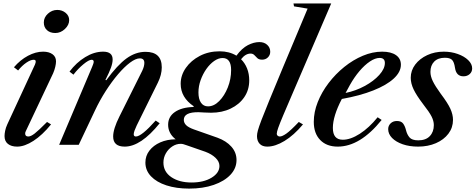

<svg xmlns="http://www.w3.org/2000/svg" viewBox="-20 -831 2730 1102"><path d="M297.5 -641.5Q267.5 -641.5 249.5 -658Q231.5 -674.5 231.5 -702Q231.5 -731 255 -752.5Q278.5 -774 308.5 -774Q336.5 -774 356.8 -757.2Q377 -740.5 377 -715.5Q377 -687.5 352.5 -664.5Q328 -641.5 297.5 -641.5ZM78.5 10.5Q45 10.5 25.5 -5Q6 -20.5 6 -50Q6 -62.5 9.5 -80.2Q13 -98 22 -117.5L180.5 -460Q183.5 -466.5 184.2 -471Q185 -475.5 185 -478.5Q185 -488 173 -488Q155.5 -488 131 -471.2Q106.5 -454.5 84 -426.5L60 -445Q96.5 -487.5 140.8 -511Q185 -534.5 227.5 -534.5Q260.5 -534.5 281 -520Q301.5 -505.5 301.5 -479Q301.5 -465.5 297.2 -447.2Q293 -429 285 -410.5L128 -78Q125.5 -73.5 125 -70.2Q124.5 -67 124.5 -64.5Q124.5 -47.5 142.5 -47.5Q157 -47.5 179.2 -64.8Q201.5 -82 250 -131L273 -117Q223 -55.5 172 -22.5Q121 10.5 78.5 10.5Z M696 10.5Q629.5 10.5 629.5 -47.5Q629.5 -91 665.5 -162.5L796 -424Q808.5 -450 808.5 -470Q808.5 -496 782.5 -496Q759 -496 726.2 -471.5Q693.5 -447 657.5 -404.8Q621.5 -362.5 587 -308.8Q552.5 -255 525 -196.5L432 0H319.5L508.5 -446.5Q518 -469 518 -475.5Q518 -488 506 -488Q490 -488 458.8 -462.2Q427.5 -436.5 401.5 -402.5L379 -420Q418 -472 469.2 -503.2Q520.5 -534.5 572 -534.5Q626.5 -534.5 626.5 -489.5Q626.5 -470 617.2 -443.5Q608 -417 585 -372L590 -370.5Q654 -458 706.2 -495.8Q758.5 -533.5 815 -533.5Q908.5 -533.5 908.5 -444.5Q908.5 -402 886 -356.5L764.5 -110.5Q757 -95 752.2 -81.5Q747.5 -68 747.5 -60.5Q747.5 -47.5 760 -47.5Q792 -47.5 873.5 -139L896.5 -123.5Q788.5 10.5 696 10.5Z M1065.5 251.5Q992 251.5 935.2 233Q878.5 214.5 846.5 180.8Q814.5 147 814.5 102Q814.5 63.5 837.5 33.5Q860.5 3.5 899.8 -13.8Q939 -31 988 -31.5Q945 -65.5 945 -115Q945 -161.5 984 -188.2Q1023 -215 1090.5 -217L1092 -221Q1017 -271.5 1017 -350Q1017 -399 1046.8 -441.5Q1076.5 -484 1127 -510.2Q1177.5 -536.5 1241 -536.5Q1296 -536.5 1337 -511.5Q1368 -554 1402.5 -571.8Q1437 -589.5 1468.5 -589.5Q1496.5 -589.5 1513.8 -573.5Q1531 -557.5 1531 -534Q1531 -515 1517.8 -501.8Q1504.5 -488.5 1484.5 -488.5Q1466.5 -488.5 1457.2 -497.2Q1448 -506 1439.8 -514.8Q1431.5 -523.5 1418 -523.5Q1389 -523.5 1363.5 -491Q1385.5 -469.5 1398 -438.5Q1410.5 -407.5 1410.5 -369.5Q1410.5 -315 1382 -273.2Q1353.5 -231.5 1304 -207.8Q1254.5 -184 1191.5 -184Q1173 -184 1154.2 -185.2Q1135.5 -186.5 1120 -187Q1035 -188 1035 -143Q1035 -126.5 1047.8 -113.2Q1060.5 -100 1092 -88.5L1228.5 -40.5Q1279 -22 1308.2 11Q1337.5 44 1337.5 87.5Q1337.5 135 1302.8 172Q1268 209 1206.8 230.2Q1145.5 251.5 1065.5 251.5ZM1174 -220.5Q1208 -220.5 1238.2 -251Q1268.5 -281.5 1287.5 -329.2Q1306.5 -377 1306.5 -429Q1306.5 -498 1257.5 -498Q1233.5 -498 1209 -480.8Q1184.5 -463.5 1164.2 -434.8Q1144 -406 1131.5 -371Q1119 -336 1119 -300.5Q1119 -262.5 1133.5 -241.5Q1148 -220.5 1174 -220.5ZM1079.5 216.5Q1149 216.5 1194.2 189Q1239.5 161.5 1239.5 121.5Q1239.5 96.5 1217.2 75Q1195 53.5 1158.5 40L1052 3Q1040 -1.5 1032.2 -3.5Q1024.5 -5.5 1017.5 -5.5Q991.5 -5.5 968.8 9.5Q946 24.5 932 49Q918 73.5 918 102Q918 155 963.5 185.8Q1009 216.5 1079.5 216.5Z M1514 10.5Q1485.5 10.5 1470.2 -5.8Q1455 -22 1455 -50Q1455 -63 1460.2 -82.5Q1465.5 -102 1480.5 -141.8Q1495.5 -181.5 1525 -253Q1554.5 -324.5 1603 -441.5L1745.5 -781.5L1667.5 -794.5L1664.5 -811H1881L1663 -303.5Q1626 -218 1605.5 -169.2Q1585 -120.5 1576.8 -97Q1568.5 -73.5 1568.5 -63.5Q1568.5 -56 1573.8 -51.8Q1579 -47.5 1586 -47.5Q1599.5 -47.5 1623.5 -64.2Q1647.5 -81 1695 -131L1719 -117Q1666.5 -54.5 1613 -22Q1559.5 10.5 1514 10.5Z M1918.5 10.5Q1854.5 10.5 1817.8 -27.5Q1781 -65.5 1781 -131.5Q1781 -188 1803.8 -245.2Q1826.5 -302.5 1866 -354.2Q1905.5 -406 1956 -446.8Q2006.5 -487.5 2062.5 -511Q2118.5 -534.5 2173.5 -534.5Q2224 -534.5 2252.5 -514.8Q2281 -495 2281 -459.5Q2281 -418 2239.8 -380Q2198.5 -342 2122.2 -311.8Q2046 -281.5 1942 -263Q1890.5 -164.5 1890.5 -96.5Q1890.5 -29 1947.5 -29Q1992 -29 2045.2 -63.2Q2098.5 -97.5 2147.5 -158L2170.5 -142.5Q2047 10.5 1918.5 10.5ZM1963.5 -297.5Q2022 -309.5 2073.5 -337.5Q2125 -365.5 2157 -401Q2189 -436.5 2189 -469.5Q2189 -498.5 2159 -498.5Q2133.5 -498.5 2103.2 -478.2Q2073 -458 2043.2 -423Q2013.5 -388 1988.5 -343.5Z M2380 10.5Q2330 10.5 2291.2 -3Q2252.5 -16.5 2230.2 -39.2Q2208 -62 2208 -90Q2208 -109.5 2222 -123Q2236 -136.5 2258 -136.5Q2283 -136.5 2293.8 -121.8Q2304.5 -107 2310 -85Q2316 -59.5 2330.2 -42.5Q2344.5 -25.5 2381 -25.5Q2424 -25.5 2447 -49.8Q2470 -74 2470 -113Q2470 -136.5 2457.2 -162Q2444.5 -187.5 2408 -234Q2370 -284 2353.8 -318.2Q2337.5 -352.5 2337.5 -384.5Q2337.5 -426.5 2363.2 -460.5Q2389 -494.5 2432 -514.5Q2475 -534.5 2527 -534.5Q2570 -534.5 2607.2 -521.2Q2644.5 -508 2667.2 -486Q2690 -464 2690 -438.5Q2690 -418.5 2675.8 -405.8Q2661.5 -393 2640 -393Q2598.5 -393 2591.5 -441.5Q2586.5 -476 2574 -487.8Q2561.5 -499.5 2533.5 -499.5Q2494 -499.5 2472.2 -477.5Q2450.5 -455.5 2450.5 -418.5Q2450.5 -393.5 2464.2 -365Q2478 -336.5 2510 -292.5Q2550 -239.5 2565 -206.5Q2580 -173.5 2580 -143Q2580 -98.5 2553.8 -63.8Q2527.5 -29 2482 -9.2Q2436.5 10.5 2380 10.5Z"/></svg>

Font: Libre Caslon Text Medium Italic
Style: Regular
Weight: 500
Italic angle: -22.583°
Designer: Pablo Impallari, Rodrigo Fuenzalida, Katja Schimmel
Foundry: Pablo Impallari, Rodrigo Fuenzalida
Version: Version 2.000